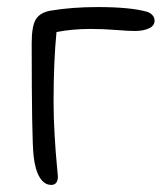

<svg xmlns="http://www.w3.org/2000/svg" viewBox="-20 -477 462 544"><path d="M125 46.9Q105.5 46.9 92.5 25.6Q79.6 4.4 75.2 -35.2Q69.8 -82.5 69.8 -355Q69.8 -402.8 81.5 -422.1Q93.3 -441.4 123 -446.8Q184.6 -457 255.9 -457Q349.1 -457 396 -443.8Q405.8 -440.9 411.9 -434.1Q418 -427.2 418 -418.9Q418 -403.8 401.9 -396.5Q385.7 -389.2 361.8 -389.2Q343.8 -389.2 308.3 -392.1Q272.9 -395 236.8 -395Q184.6 -395 140.1 -386.2Q131.8 -303.2 131.8 -189Q131.8 -142.6 134.8 -93Q137.7 -43.5 140.9 -11.7Q144 20 144 22.9Q144 46.9 125 46.9Z"/></svg>

Font: Shantell Sans Bouncy
Style: Regular
Weight: 300
Designer: Stephen Nixon, Anya Danilova, Shantell Martin
Foundry: Arrow Type
Version: Version 1.006;[9816181b4]